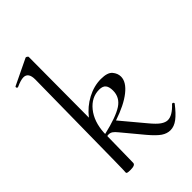

<svg xmlns="http://www.w3.org/2000/svg" viewBox="-225 -816 916 916"><g transform="rotate(-45 233.0 -358.0)"><path d="M466 -76Q470 -76 472.5 -72.5Q475 -69 473 -67Q443 -28 418.5 -9.5Q394 9 369 9Q346 9 324.5 -5.5Q303 -20 271 -58L187 -159Q175 -174 166 -180Q157 -186 145 -186L136 -185L133 -7Q133 8 101 8Q86 8 81 6.5Q76 5 75 2L76 -22L77 -74L84 -619Q84 -666 51 -666Q33 -666 0 -651H-2Q-6 -651 -7.5 -655.5Q-9 -660 -6 -662L125 -725H127Q130 -725 134 -722Q138 -719 138 -717L136 -309Q169 -351 214.5 -375Q260 -399 307 -399Q351 -399 367 -380Q383 -361 383 -339Q383 -303 339.5 -268.5Q296 -234 218 -208L315 -92Q343 -58 361 -46Q379 -34 394 -34Q425 -34 463 -75Q464 -76 466 -76ZM136 -207V-199Q230 -221 269.5 -247Q309 -273 309 -319Q309 -344 299 -356.5Q289 -369 265 -369Q213 -369 176.5 -324Q140 -279 136 -207Z"/></g></svg>

Font: Cormorant Upright
Style: Regular
Weight: 400
Designer: Christian Thalmann (Catharsis Fonts)
Foundry: Catharsis Fonts
Version: Version 3.302